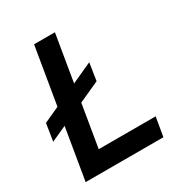

<svg xmlns="http://www.w3.org/2000/svg" viewBox="-167 -813 865 926"><g transform="rotate(-30 265.5 -350.0)"><path d="M3 -247 18 -343 345 -492 330 -395ZM41 0 158 -700H274L175 -106H492L474 0Z"/></g></svg>

Font: Figtree SemiBold
Style: Italic
Weight: 600
Italic angle: -9.5°
Foundry: Erik Kennedy
Version: Version 2.001;gftools[0.9.30]